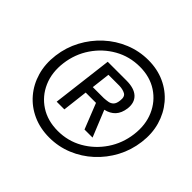

<svg xmlns="http://www.w3.org/2000/svg" viewBox="-176 -923 1146 1146"><g transform="rotate(45 397.0 -350.0)"><path d="M56 -350Q66 -428 102 -495.5Q138 -563 194 -614.5Q250 -666 320 -694.5Q390 -723 467 -723Q543 -723 605.5 -694.5Q668 -666 711.5 -614.5Q755 -563 774.5 -495.5Q794 -428 784 -350Q774 -271 738 -203.5Q702 -136 646.5 -85Q591 -34 521.5 -5.5Q452 23 375 23Q298 23 235 -5.5Q172 -34 128.5 -85Q85 -136 65.5 -203.5Q46 -271 56 -350ZM719 -350Q730 -437 699.5 -507Q669 -577 606.5 -618Q544 -659 459 -659Q372 -659 299.5 -618Q227 -577 179.5 -507Q132 -437 121 -350Q110 -263 140.5 -193Q171 -123 234 -82Q297 -41 383 -41Q469 -41 541 -82Q613 -123 660.5 -193Q708 -263 719 -350ZM302 -544H460Q526 -544 557.5 -514.5Q589 -485 583 -432Q577 -387 553.5 -361.5Q530 -336 490 -327L558 -160H490L426 -321H339L320 -160H255ZM453 -492H360L346 -374H439Q457 -375 474 -378Q491 -381 503 -393Q515 -405 518 -432Q523 -469 502.5 -480Q482 -491 453 -492Z"/></g></svg>

Font: Haskoy
Style: Italic
Weight: 400
Designer: Ertekin Erdin
Foundry: Ertekin Erdin
Version: Version 2.000; ttfautohint (v1.8.4.7-5d5b)